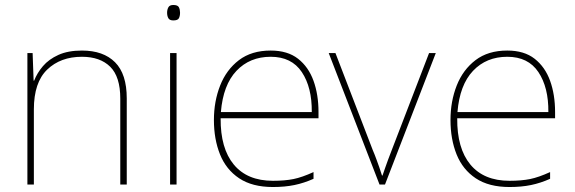

<svg xmlns="http://www.w3.org/2000/svg" viewBox="-20 -741 2310 771"><path d="M309 -538Q395 -538 442 -491Q489 -444 489 -346V0H463V-345Q463 -433 422.5 -473Q382 -513 309 -513Q223 -513 169.5 -461.5Q116 -410 116 -302V0H90V-528H111L115 -417H117Q129 -448 152.5 -475.5Q176 -503 214.5 -520.5Q253 -538 309 -538Z M689 -528V0H663V-528ZM676 -721Q694 -721 698.5 -711.5Q703 -702 703 -690Q703 -677 698.5 -668Q694 -659 676 -659Q661 -659 656 -668Q651 -677 651 -690Q651 -702 656 -711.5Q661 -721 676 -721Z M1067 -538Q1135 -538 1177 -505Q1219 -472 1239 -416.5Q1259 -361 1259 -291V-266H866Q865 -145 919 -80Q973 -15 1076 -15Q1124 -15 1158.5 -22Q1193 -29 1239 -50V-23Q1201 -6 1162.5 2Q1124 10 1076 10Q993 10 940.5 -25Q888 -60 863.5 -121Q839 -182 839 -259Q839 -334 864 -397.5Q889 -461 939.5 -499.5Q990 -538 1067 -538ZM1067 -513Q983 -513 929.5 -456.5Q876 -400 867 -291H1232Q1233 -390 1192 -451.5Q1151 -513 1067 -513Z M1504 0 1300 -528H1327L1477 -138Q1486 -117 1492 -100Q1498 -83 1503.5 -68Q1509 -53 1514 -36H1516Q1522 -53 1527 -68Q1532 -83 1538.5 -100Q1545 -117 1553 -138L1703 -528H1730L1526 0Z M2017 -538Q2085 -538 2127 -505Q2169 -472 2189 -416.5Q2209 -361 2209 -291V-266H1816Q1815 -145 1869 -80Q1923 -15 2026 -15Q2074 -15 2108.5 -22Q2143 -29 2189 -50V-23Q2151 -6 2112.5 2Q2074 10 2026 10Q1943 10 1890.5 -25Q1838 -60 1813.5 -121Q1789 -182 1789 -259Q1789 -334 1814 -397.5Q1839 -461 1889.5 -499.5Q1940 -538 2017 -538ZM2017 -513Q1933 -513 1879.5 -456.5Q1826 -400 1817 -291H2182Q2183 -390 2142 -451.5Q2101 -513 2017 -513Z"/></svg>

Font: Noto Sans Cham Thin
Style: Regular
Weight: 250
Version: Version 2.002